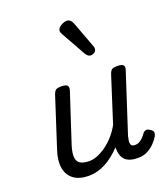

<svg xmlns="http://www.w3.org/2000/svg" viewBox="-155 -965 957 1092"><g transform="rotate(-20 323.5 -419.0)"><path d="M195 17Q139 17 105 -7.5Q71 -32 62.5 -76.5Q54 -121 73 -180L171 -483Q178 -503 187.5 -509Q197 -515 216 -515Q248 -515 256 -505.5Q264 -496 258 -476L161 -180Q148 -138 150 -111.5Q152 -85 171 -73Q190 -61 226 -61Q250 -61 276 -71.5Q302 -82 328.5 -101Q355 -120 379 -147Q403 -174 422 -208L510 -483Q517 -503 526.5 -509Q536 -515 555 -515Q586 -515 594.5 -505.5Q603 -496 596 -476L480 -119Q477 -108 475 -93.5Q473 -79 478 -68.5Q483 -58 501 -58Q516 -58 529 -65.5Q542 -73 552 -84Q562 -95 568 -104Q573 -112 584 -116Q595 -120 611 -109Q628 -99 628 -88Q628 -77 623 -66Q612 -48 593.5 -28.5Q575 -9 550 4Q525 17 493 17Q463 17 443 10Q423 3 412 -10Q401 -23 396 -40Q391 -57 391 -78V-84Q369 -60 345 -41Q321 -22 296 -9Q271 4 245.5 10.5Q220 17 195 17ZM438 -623Q431 -623 423.5 -628Q416 -633 408 -646L327 -791Q324 -797 321.5 -802Q319 -807 319 -813Q319 -824 328 -833.5Q337 -843 350.5 -849Q364 -855 377 -855Q400 -855 412 -823L469 -670Q471 -666 472 -661.5Q473 -657 473 -653Q473 -638 461.5 -630.5Q450 -623 438 -623Z"/></g></svg>

Font: Playwrite IE
Style: Regular
Weight: 400
Designer: Veronika Burian, José Scaglione
Foundry: TypeTogether
Version: Version 1.002